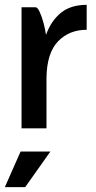

<svg xmlns="http://www.w3.org/2000/svg" viewBox="-23 -530 397 793"><path d="M66 0V-500H124Q132 -500 141 -480.5Q150 -461 157 -434.5Q164 -408 167 -386Q188 -444 228.5 -477Q269 -510 335 -510V-407Q263 -407 217 -359.5Q171 -312 169 -211V0ZM62 96H185L81 243H-3Z"/></svg>

Font: Haskoy SemiBold
Style: Regular
Weight: 600
Designer: Ertekin Erdin
Foundry: Ertekin Erdin
Version: Version 1.500; ttfautohint (v1.8.3)